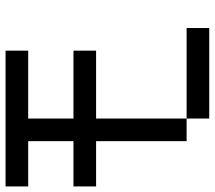

<svg xmlns="http://www.w3.org/2000/svg" viewBox="-62 -728 790 707"><g transform="rotate(-90 333.5 -375.0)"><path d="M0 -416.7V-500H166.7V-666.7H0V-750H500V-666.7H250V-500H500V-416.7H250V-83.3H166.7V-416.7ZM250 -83.3H583.3V0H250Z"/></g></svg>

Font: Galmuri11 Condensed
Style: Regular
Weight: 400
Width: 3
Designer: Lee Minseo (quiple)
Version: Version 2.399;hotconv 1.1.1;makeotfexe 2.6.0 DEVELOPMENT